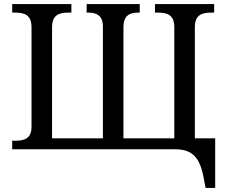

<svg xmlns="http://www.w3.org/2000/svg" viewBox="-20 -734 1113 944"><path d="M991 190H1038V-54H938V-600C938 -663 975 -672 1020 -672H1033V-714H742V-672H755C800 -672 837 -663 837 -600V-54H587V-600C587 -658 618 -672 659 -672H667V-714H406V-672H414C453 -672 486 -659 486 -604V-54H236V-600C236 -663 273 -672 318 -672H331V-714H40V-672H53C98 -672 135 -663 135 -600V-110C135 -51 97 -42 53 -42H40V0H843C924 0 962 40 980 134Z"/></svg>

Font: Noto Serif
Style: Regular
Weight: 400
Designer: Monotype Design Team
Foundry: Monotype Imaging Inc.
Version: Version 2.015